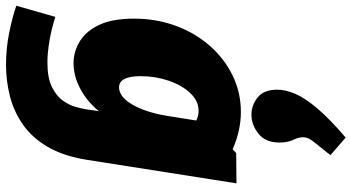

<svg xmlns="http://www.w3.org/2000/svg" viewBox="-326 -660 1197 654"><g transform="rotate(90 273.0 -333.5)"><path d="M168 245Q112 245 59.5 234.5Q7 224 -34 210L4 77Q44 90 85.5 97Q127 104 159 104Q212 104 243 88.5Q274 73 289.5 51Q305 29 311 6.5Q317 -16 319 -29L325 -71Q290 -29 247 -7Q204 15 162 15Q122 15 87 -6.5Q52 -28 31 -73Q10 -118 10 -191Q10 -266 34 -332Q58 -398 101.5 -448Q145 -498 203 -526.5Q261 -555 328 -555Q359 -555 391 -548Q423 -541 455 -527L468 -539L571 -540L491 -31Q478 50 446.5 103.5Q415 157 370 188Q325 219 273 232Q221 245 168 245ZM244 -140Q276 -140 302.5 -185Q329 -230 341 -303L357 -403Q341 -411 324 -411Q290 -411 263 -382Q236 -353 221 -308Q206 -263 206 -214Q206 -140 244 -140ZM415 -912 475 -860Q444 -821 429 -802.5Q414 -784 414 -767Q414 -751 423 -733Q432 -715 432 -686Q432 -639 402 -615Q372 -591 337 -591Q305 -591 278.5 -612Q252 -633 252 -679Q252 -707 266 -740Q280 -773 315.5 -815Q351 -857 415 -912Z"/></g></svg>

Font: Bitter Black
Style: Italic
Weight: 900
Italic angle: -9°
Designer: Sol Matas, and Bitter project Authors
Foundry: Sol Matas
Version: Version 2.001